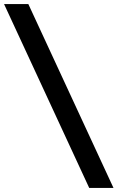

<svg xmlns="http://www.w3.org/2000/svg" viewBox="-25 -779 581 949"><path d="M-5 -759 416 150H536L115 -759Z"/></svg>

Font: Roboto Serif 20pt
Style: Bold
Weight: 700
Version: Version 1.008